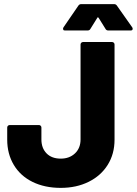

<svg xmlns="http://www.w3.org/2000/svg" viewBox="-20 -904 664 932"><path d="M275 8Q197 8 138 -21Q79 -50 47 -103.5Q15 -157 15 -226V-285Q15 -290 18.5 -293.5Q22 -297 27 -297H169Q174 -297 177.5 -293.5Q181 -290 181 -285V-227Q181 -185 206 -159.5Q231 -134 275 -134Q317 -134 344 -159.5Q371 -185 371 -227V-688Q371 -693 374.5 -696.5Q378 -700 383 -700H524Q529 -700 532.5 -696.5Q536 -693 536 -688V-226Q536 -157 503 -104Q470 -51 410.5 -21.5Q351 8 275 8ZM296 -756Q289 -756 287.5 -759Q286 -762 286 -764Q286 -767 288 -771L360 -876Q365 -884 374 -884H534Q543 -884 548 -876L622 -771Q624 -768 624 -764Q624 -756 614 -756H506Q496 -756 492 -764L459 -817Q457 -820 455 -820Q453 -820 452 -817L419 -764Q415 -756 405 -756Z"/></svg>

Font: LinhAnh ExtBd
Style: Regular
Weight: 800
Designer: Jeremy Tribby
Foundry: Tribby Type
Version: Version 1.408